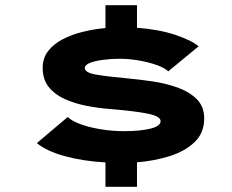

<svg xmlns="http://www.w3.org/2000/svg" viewBox="-20 -720 894 740"><path d="M386.5 0V-94Q299.5 -99 229.5 -118.2Q159.5 -137.5 122 -168.5L241 -269Q257 -253.5 291.5 -241Q326 -228.5 370 -221.5Q414 -214.5 458.5 -214.5Q520.5 -214.5 559.8 -224.2Q599 -234 599 -253Q599 -271.5 551.8 -281.5Q504.5 -291.5 408 -299.5Q360 -303 313 -312.2Q266 -321.5 228 -339Q190 -356.5 167.2 -385.5Q144.5 -414.5 144.5 -458.5Q144.5 -496 165.5 -523.2Q186.5 -550.5 221.8 -568.8Q257 -587 300 -597.5Q343 -608 386.5 -612V-700H508V-613Q593.5 -606.5 656 -585.5Q718.5 -564.5 745.5 -541.5L628.5 -445Q615.5 -458 585 -469Q554.5 -480 516 -486.8Q477.5 -493.5 441 -493.5Q409 -493.5 378 -489.5Q347 -485.5 327 -477.8Q307 -470 307 -457.5Q307 -440 350 -432.5Q393 -425 469.5 -418Q515 -414 566.5 -406.5Q618 -399 663.8 -382.8Q709.5 -366.5 738.2 -338Q767 -309.5 767 -263.5Q767 -207.5 729.8 -172Q692.5 -136.5 633 -118Q573.5 -99.5 508 -94.5V0Z"/></svg>

Font: Trispace SemiExpanded
Style: Bold
Weight: 700
Width: 6
Designer: Tyler Finck
Foundry: Etcetera Type Company
Version: Version 1.210; ttfautohint (v1.8.3)